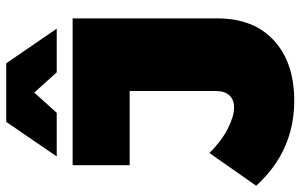

<svg xmlns="http://www.w3.org/2000/svg" viewBox="-202 -760 964 616"><g transform="rotate(-90 280.0 -452.0)"><path d="M265 10Q103 10 -8 -112L97 -262Q136 -223 175.5 -203Q215 -183 243 -183Q268 -183 282 -198Q296 -213 296 -242V-518H58V-701H529V-237Q529 -120 458 -55Q387 10 265 10ZM496 -752H356L291 -824L226 -752H86L197 -914H385Z"/></g></svg>

Font: Argentum Sans Black
Style: Regular
Weight: 900
Designer: Julieta Ulanovsky (Modified by Cristiano Sobral)
Foundry: Julieta Ulanovsky
Version: Version 1.000; ttfautohint (v1.5.65-e2d9)